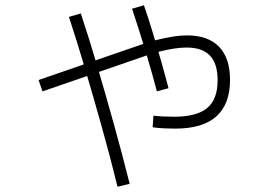

<svg xmlns="http://www.w3.org/2000/svg" viewBox="-20 -652 1040 727"><path d="M643 -165Q625 -165 602.5 -166Q580 -167 558 -170L561 -214Q577 -212 597.5 -211Q618 -210 639 -210Q725 -210 764.5 -243Q804 -276 804 -348Q804 -411 775 -441.5Q746 -472 686 -472Q665 -472 638.5 -468Q612 -464 581 -456Q550 -448 515 -435L141 -306L126 -349L500 -478Q538 -492 572 -500.5Q606 -509 635 -513.5Q664 -518 688 -518Q768 -518 809.5 -475Q851 -432 851 -349Q851 -258 799.5 -211.5Q748 -165 643 -165ZM425 55Q398 -55 366.5 -167.5Q335 -280 303.5 -387Q272 -494 241 -588L286 -601Q317 -508 348.5 -401Q380 -294 411.5 -181Q443 -68 471 44ZM574 -306Q557 -372 532.5 -453.5Q508 -535 480 -619L525 -632Q543 -580 559.5 -525Q576 -470 591 -417.5Q606 -365 618 -318Z"/></svg>

Font: M PLUS 1 Thin Light
Style: Regular
Weight: 300
Version: Version 1.001